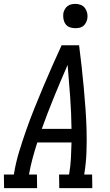

<svg xmlns="http://www.w3.org/2000/svg" viewBox="-47 -968 567 988"><path d="M-26 0 -27 -70H24L25 -74Q34 -130 51 -186Q68 -242 87.5 -297.5Q107 -353 129 -408Q151 -463 174 -517.5Q197 -572 221 -626.5Q245 -681 270 -735H360Q367 -681 373 -626.5Q379 -572 384 -517.5Q389 -463 393 -408Q397 -353 398.5 -297.5Q400 -242 398 -186Q396 -130 387 -74L386 -70H427L428 0H258L257 -70H308L309 -74Q316 -114 318 -154.5Q320 -195 321 -235H145Q132 -195 121 -154.5Q110 -114 103 -74L102 -70H143L144 0ZM321 -305Q320 -388 314 -470Q308 -552 301 -634Q265 -552 231.5 -470Q198 -388 168 -305ZM340 -823Q325 -823 311.5 -828Q298 -833 290 -844.5Q282 -856 279.5 -870.5Q277 -885 279 -900Q281 -910 286.5 -920Q292 -930 300.5 -936.5Q309 -943 319.5 -945.5Q330 -948 341 -948Q356 -948 369.5 -942.5Q383 -937 391 -925.5Q399 -914 402 -899.5Q405 -885 402 -870Q400 -860 394.5 -850Q389 -840 380.5 -833.5Q372 -827 361.5 -825Q351 -823 340 -823Z"/></svg>

Font: Iosevka Curly Slab
Style: Italic
Weight: 400
Italic angle: -9°
Monospace: yes
Designer: Belleve Invis
Foundry: Belleve Invis
Version: Version 22.1.2; ttfautohint (v1.8.4)